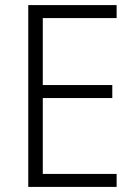

<svg xmlns="http://www.w3.org/2000/svg" viewBox="-20 -734 534 754"><path d="M438 0H91V-714H438V-663H148V-400H421V-349H148V-51H438Z"/></svg>

Font: Noto Sans Sinhala UI SemiCondensed Light
Style: Regular
Weight: 300
Width: 4
Designer: Jelle Bosma - Monotype Design Team
Foundry: Monotype Imaging Inc.
Version: Version 2.006; ttfautohint (v1.8.4.7-5d5b)